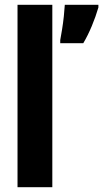

<svg xmlns="http://www.w3.org/2000/svg" viewBox="-20 -780 430 800"><path d="M198 0H53V-760H198ZM390 -749Q379 -711 362.5 -671.5Q346 -632 327 -600H231V-613Q234 -629 238.5 -656.5Q243 -684 246 -712.5Q249 -741 250 -760H390Z"/></svg>

Font: Noto Sans Thai ExtCond ExtBd
Style: Regular
Weight: 800
Width: 2
Designer: Monotype Design Team
Foundry: Monotype Imaging Inc.
Version: Version 2.002; ttfautohint (v1.8.4.7-5d5b)